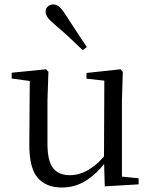

<svg xmlns="http://www.w3.org/2000/svg" viewBox="-20 -838 693 873"><path d="M260.9 14.6Q189.8 14.6 151.1 -29.8Q112.3 -74.2 113.3 -185.8L115.5 -483.7L137.7 -466.6L33.1 -481V-507.3L189.5 -523L200.2 -511.5L195.8 -380.4V-185.1Q195.8 -105.3 221.6 -73.3Q247.4 -41.4 296.3 -41.4Q342.8 -41.4 386.1 -68.1Q429.4 -94.9 464.9 -141.8L488.1 -103H461.7Q423.1 -51 373.2 -18.2Q323.3 14.6 260.9 14.6ZM456.4 9.3 452.8 -114.1V-115.5L454.4 -471.2L373.2 -480.3V-506.2L528.2 -523L538.4 -511.5L534.4 -380.4V-35L610.3 -27.4V0.2ZM374.8 -624 356 -610.1Q325.9 -639.2 295.1 -667.9Q264.3 -696.6 231.7 -723.8Q208.8 -742.9 198.1 -757Q187.4 -771.1 187.4 -783.8Q187.4 -800.3 198.2 -809.1Q208.9 -817.9 221.8 -817.9Q236 -817.9 248.5 -807.8Q261 -797.8 276.8 -773Q302.1 -734 326.5 -696.9Q350.9 -659.9 374.8 -624Z"/></svg>

Font: Noto Serif TC
Style: Regular
Weight: 200
Designer: Ryoko NISHIZUKA 西塚涼子 (kana & ideographs); Frank Grießhammer (Latin, Greek & Cyrillic); Wenlong ZHANG 张文龙 (bopomofo); San
Foundry: Adobe
Version: Version 2.001;hotconv 1.1.0;makeotfexe 2.6.0